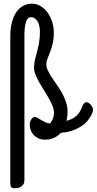

<svg xmlns="http://www.w3.org/2000/svg" viewBox="-20 -720 518 1028"><path d="M268.1 -546.9Q268.1 -510.7 261.7 -485.4Q255.4 -460 248 -440.7Q240.7 -421.4 234.4 -406.2Q228 -391.1 228 -376Q228 -359.4 236.6 -341.8Q245.1 -324.2 257.6 -305.2Q270 -286.1 284.9 -265.4Q299.8 -244.6 312.3 -221.7Q324.7 -198.7 333.3 -173.6Q341.8 -148.4 341.8 -120.1Q341.8 -96.7 335.9 -73.2Q371.1 -81.5 390.9 -101.6Q410.6 -121.6 418.9 -146Q424.3 -160.2 429.7 -166.5Q435.1 -172.9 441.9 -172.9Q448.2 -172.9 454.8 -168.7Q461.4 -164.6 466.6 -158.2Q471.7 -151.9 474.9 -145Q478 -138.2 478 -132.8Q478 -125.5 474.1 -115.2Q470.2 -105 463.6 -94.2Q457 -83.5 449 -73.5Q440.9 -63.5 432.1 -56.2Q409.2 -38.1 378.9 -25.1Q348.6 -12.2 305.2 -8.8Q291 7.8 269.8 17.8Q248.5 27.8 220.2 27.8Q200.2 27.8 185.1 20.5Q169.9 13.2 159.7 1.7Q149.4 -9.8 144.3 -23.7Q139.2 -37.6 139.2 -50.8Q139.2 -69.8 148.2 -82Q157.2 -94.2 167 -94.2Q171.9 -94.2 181.4 -88.6Q190.9 -83 202.4 -76.4Q213.9 -69.8 225.8 -64.2Q237.8 -58.6 248 -59.1Q256.3 -68.8 262.7 -83.5Q269 -98.1 269 -117.2Q269 -134.3 260.7 -154.3Q252.4 -174.3 240.2 -195.6Q228 -216.8 214.1 -238.8Q200.2 -260.7 188.2 -282.2Q176.3 -303.7 168.7 -324Q161.1 -344.2 162.1 -361.8Q163.1 -383.8 168.2 -403.8Q173.3 -423.8 179 -445.6Q184.6 -467.3 189.2 -492.4Q193.8 -517.6 193.8 -549.8Q193.8 -563 191.2 -576.9Q188.5 -590.8 182.9 -602.1Q177.2 -613.3 168.2 -620.6Q159.2 -627.9 147 -627.9Q126.5 -627.9 118.7 -601.6Q110.8 -575.2 110.8 -526.9V244.1Q110.8 257.8 105.5 266.4Q100.1 274.9 92 279.8Q84 284.7 74.7 286.4Q65.4 288.1 58.1 288.1Q43 288.1 39.1 280.3Q35.2 272.5 35.2 261.2V-526.9Q35.2 -569.8 44.2 -602.5Q53.2 -635.3 68.6 -656.7Q84 -678.2 105 -689.2Q126 -700.2 149.9 -700.2Q176.8 -700.2 198.5 -686.8Q220.2 -673.3 235.6 -651.4Q251 -629.4 259.5 -602.1Q268.1 -574.7 268.1 -546.9Z"/></svg>

Font: Grand Hotel
Style: Regular
Weight: 400
Designer: Brian J. Bonislawsky & Jim Lyles for Astigmatic (AOETI)
Foundry: Astigmatic (AOETI)
Version: Version 001.000